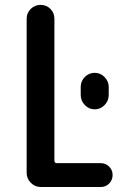

<svg xmlns="http://www.w3.org/2000/svg" viewBox="-20 -750 540 770"><path d="M416 -401.4V-369.1Q416 -345.7 399.4 -328.6Q382.8 -311.5 359.9 -311.5Q336.9 -311.5 320.3 -328.6Q303.7 -345.7 303.7 -369.1V-401.4Q303.7 -424.8 320.3 -441.4Q336.9 -458 359.9 -458Q382.8 -458 399.4 -440.9Q416 -423.8 416 -401.4ZM143.6 0Q120.1 0 103.5 -17.1Q86.9 -34.2 86.9 -56.6V-674.8Q86.9 -698.2 103.5 -714.4Q120.1 -730.5 143.1 -730.5Q166 -730.5 182.1 -714.4Q198.2 -698.2 198.2 -674.8V-105.5Q198.2 -96.7 207 -95.7H383.8Q403.3 -95.7 417.5 -82Q431.6 -68.4 431.6 -48.3Q431.6 -28.3 418 -14.2Q404.3 0 383.8 0Z"/></svg>

Font: Rounded Mgen+ 2m medium
Style: Regular
Weight: 500
Designer: [Source Han Sans]
Ryoko NISHIZUKA  (kana & ideographs); Paul D. Hunt (Latin, Greek & Cyrillic); Wenlong ZHANG  (bopomofo
Version: Version 1.059.20150602